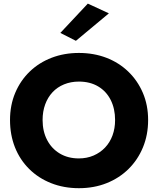

<svg xmlns="http://www.w3.org/2000/svg" viewBox="-20 -1005 861 1048"><path d="M212.5 -349.9Q212.5 -396.6 226.6 -435.1Q240.6 -473.5 266.6 -501.4Q292.6 -529.3 329.6 -544.5Q366.6 -559.7 410.6 -559.7Q471.2 -559.7 515.7 -533.3Q560.2 -507 584.2 -459.4Q608.2 -411.8 608.2 -349.9Q608.2 -304.2 594.1 -265.8Q580 -227.4 553.5 -199.6Q527 -171.7 490.6 -156Q454.1 -140.3 410.1 -140.3Q351.2 -140.3 306.4 -167Q261.6 -193.7 237.1 -241Q212.5 -288.2 212.5 -349.9ZM34.7 -350Q34.7 -268.7 61.7 -200.7Q88.8 -132.8 139.2 -82.8Q189.5 -32.8 259 -5.3Q328.4 22.2 410.7 22.2Q493 22.2 562 -5.3Q631 -32.8 681.7 -82.8Q732.3 -132.8 760.4 -200.9Q788.5 -269 788.5 -350Q788.5 -430.9 759.8 -498.1Q731.1 -565.2 679.9 -614.4Q628.8 -663.5 560.2 -689.8Q491.5 -716 410.6 -716Q330.6 -716 262 -689.8Q193.3 -663.5 142.4 -614.5Q91.5 -565.5 63.1 -498.2Q34.7 -430.9 34.7 -350ZM574.3 -932.2 459.3 -985.3 309.3 -825.3 394.3 -782.2Z"/></svg>

Font: Jost* Book
Style: Regular
Weight: 400
Version: Version 3.000